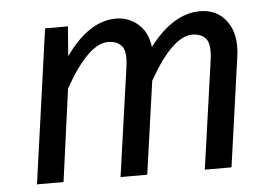

<svg xmlns="http://www.w3.org/2000/svg" viewBox="-44 -597 935 654"><g transform="rotate(-5 424.0 -269.5)"><path d="M661.1 -539.1Q720.7 -539.1 752.9 -494.1Q785.2 -449.2 774.9 -375L722.2 0H630.9L683.1 -368.2Q690.9 -422.9 675.3 -442.4Q659.7 -461.9 627.9 -461.9Q561 -461.9 479 -317.9L434.1 0H342.8L395 -368.2Q403.3 -422.9 387.7 -442.4Q372.1 -461.9 339.8 -461.9Q272.9 -461.9 190.9 -315.9L147.9 0H57.1L130.9 -526.9H209L201.2 -425.8Q281.2 -538.6 373 -539.1Q417 -539.1 449.2 -511.2Q481.4 -483.4 487.8 -432.1Q569.3 -539.1 661.1 -539.1Z"/></g></svg>

Font: FiraSans-Italic
Style: Italic
Weight: 400
Italic angle: -8°
Designer: Carrois Corporate & Edenspiekermann AG
Foundry: Carrois Corporate GbR & Edenspiekermann AG
Version: Version 3.106;PS 003.106;hotconv 1.0.70;makeotf.lib2.5.58329